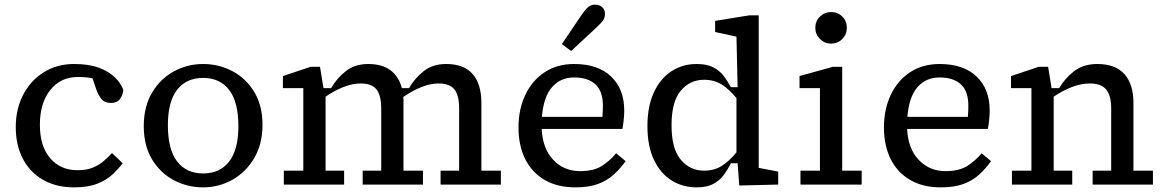

<svg xmlns="http://www.w3.org/2000/svg" viewBox="-20 -796 5020 828"><path d="M300 12Q222 12 165.5 -20.5Q109 -53 78.5 -111.5Q48 -170 48 -248Q48 -326 80 -387.5Q112 -449 169 -484.5Q226 -520 300 -520Q364 -520 407.5 -503.5Q451 -487 476.5 -461.5Q502 -436 512 -408Q509 -384 496.5 -368Q484 -352 458 -352Q431 -352 417.5 -369Q404 -386 396 -408L379 -458Q354 -464 316 -464Q241 -464 196.5 -407.5Q152 -351 152 -258Q152 -165 196.5 -113.5Q241 -62 314 -62Q355 -62 382.5 -74Q410 -86 429 -103Q448 -120 463 -136L509 -92Q491 -68 465.5 -44Q440 -20 400 -4Q360 12 300 12Z M856 12Q788 12 729.5 -19Q671 -50 635.5 -109Q600 -168 600 -252Q600 -336 635.5 -396Q671 -456 729.5 -488Q788 -520 856 -520Q924 -520 982.5 -489Q1041 -458 1076.5 -399.5Q1112 -341 1112 -258Q1112 -175 1076.5 -114.5Q1041 -54 982.5 -21Q924 12 856 12ZM856 -48Q928 -48 968 -99Q1008 -150 1008 -252Q1008 -357 968 -408.5Q928 -460 856 -460Q784 -460 744 -409Q704 -358 704 -256Q704 -151 744 -99.5Q784 -48 856 -48Z M1204 0V-60H1288V-416H1200V-468L1320 -508H1360L1375 -416H1408Q1432 -458 1471 -489Q1510 -520 1568 -520Q1628 -520 1664 -493Q1700 -466 1713 -416H1744Q1768 -458 1807 -489Q1846 -520 1904 -520Q1981 -520 2018.5 -476.5Q2056 -433 2056 -352V-60H2140V0H1880V-60H1960V-328Q1960 -385 1939.5 -410.5Q1919 -436 1872 -436Q1835 -436 1796 -420Q1757 -404 1719 -378Q1720 -372 1720 -365.5Q1720 -359 1720 -352V-60H1804V0H1544V-60H1624V-328Q1624 -385 1603.5 -410.5Q1583 -436 1536 -436Q1499 -436 1460.5 -420.5Q1422 -405 1384 -379V-60H1464V0Z M2456 -462Q2397 -462 2360.5 -420Q2324 -378 2317 -292H2578Q2579 -306 2579.5 -317Q2580 -328 2580 -340Q2580 -403 2547.5 -432.5Q2515 -462 2456 -462ZM2462 12Q2383 12 2328 -20.5Q2273 -53 2244.5 -111Q2216 -169 2216 -246Q2216 -324 2245 -386Q2274 -448 2328 -484Q2382 -520 2456 -520Q2559 -520 2615.5 -466Q2672 -412 2672 -320Q2672 -299 2669.5 -276Q2667 -253 2664 -240H2316Q2320 -155 2366 -106.5Q2412 -58 2482 -58Q2541 -58 2576.5 -81Q2612 -104 2637 -135L2678 -101Q2655 -69 2626.5 -43Q2598 -17 2558.5 -2.5Q2519 12 2462 12ZM2403 -606Q2425 -638 2447 -671Q2469 -704 2491 -736Q2505 -756 2517 -766Q2529 -776 2547 -776Q2565 -776 2577 -765Q2589 -754 2589 -737Q2589 -720 2581 -708.5Q2573 -697 2555 -680Q2527 -654 2499 -628Q2471 -602 2443 -576Z M2876 -256Q2876 -154 2916 -107Q2956 -60 3016 -60Q3060 -60 3092.5 -80.5Q3125 -101 3156 -139V-373Q3125 -411 3092.5 -431.5Q3060 -452 3016 -452Q2956 -452 2916 -405Q2876 -358 2876 -256ZM3168 4 3161 -92H3132Q3118 -64 3100.5 -40.5Q3083 -17 3055.5 -2.5Q3028 12 2984 12Q2924 12 2876 -18Q2828 -48 2800 -107Q2772 -166 2772 -252Q2772 -338 2800 -398Q2828 -458 2876 -489Q2924 -520 2984 -520Q3028 -520 3055.5 -506Q3083 -492 3100.5 -469Q3118 -446 3132 -420H3161L3156 -638L3064 -658V-706L3212 -730H3252V-72L3336 -56V0Z M3432 0V-60H3516V-416H3428V-468L3572 -508H3612V-60H3696V0ZM3564 -608Q3536 -608 3516 -628Q3496 -648 3496 -676Q3496 -705 3516 -724.5Q3536 -744 3564 -744Q3593 -744 3612.5 -724.5Q3632 -705 3632 -676Q3632 -648 3612.5 -628Q3593 -608 3564 -608Z M4032 -462Q3973 -462 3936.5 -420Q3900 -378 3893 -292H4154Q4155 -306 4155.5 -317Q4156 -328 4156 -340Q4156 -403 4123.5 -432.5Q4091 -462 4032 -462ZM4038 12Q3959 12 3904 -20.5Q3849 -53 3820.5 -111Q3792 -169 3792 -246Q3792 -324 3821 -386Q3850 -448 3904 -484Q3958 -520 4032 -520Q4135 -520 4191.5 -466Q4248 -412 4248 -320Q4248 -299 4245.5 -276Q4243 -253 4240 -240H3892Q3896 -155 3942 -106.5Q3988 -58 4058 -58Q4117 -58 4152.5 -81Q4188 -104 4213 -135L4254 -101Q4231 -69 4202.5 -43Q4174 -17 4134.5 -2.5Q4095 12 4038 12Z M4344 0V-60H4428V-416H4340V-468L4460 -508H4500L4515 -416H4548Q4572 -458 4612 -489Q4652 -520 4712 -520Q4790 -520 4829 -476.5Q4868 -433 4868 -352V-60H4952V0H4692V-60H4772V-328Q4772 -385 4750 -410.5Q4728 -436 4680 -436Q4642 -436 4602 -420.5Q4562 -405 4524 -379V-60H4604V0Z"/></svg>

Font: Source Serif 4 Caption
Style: Regular
Weight: 400
Designer: Frank Grießhammer
Foundry: Adobe Systems Incorporated
Version: Version 4.004;hotconv 1.0.117;makeotfexe 2.5.65602